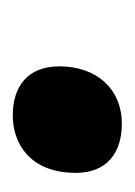

<svg xmlns="http://www.w3.org/2000/svg" viewBox="25 -505 211 301"><g transform="rotate(90 130.5 -354.5)"><path d="M161 -269C204 -269 251 -295 251 -368C251 -417 219 -440 174 -440C119 -440 84 -400 84 -342C84 -292 116 -269 161 -269Z"/></g></svg>

Font: Noto Serif ExtraCondensed Black
Style: Italic
Weight: 900
Width: 2
Italic angle: -12°
Designer: Monotype Design Team
Foundry: Monotype Imaging Inc.
Version: Version 2.014